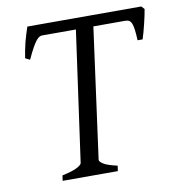

<svg xmlns="http://www.w3.org/2000/svg" viewBox="-72 -681 691 747"><g transform="rotate(-10 273.0 -307.5)"><path d="M334 0H116L119 -21Q161 -30 178.5 -39.5Q196 -49 197 -56L269 -571H136Q130 -571 124.5 -568Q119 -565 112 -556.5Q105 -548 95.5 -531Q86 -514 73 -486L55 -495Q57 -508 60 -524Q63 -540 67 -556Q71 -572 76 -587.5Q81 -603 85 -615H535L546 -603Q544 -591 541 -576.5Q538 -562 534 -546Q530 -530 526 -515Q522 -500 518 -488H498Q497 -512 495 -528Q493 -544 489.5 -553.5Q486 -563 480 -567Q474 -571 464 -571H338L268 -56Q268 -56 268 -55Q268 -49 282.5 -39.5Q297 -30 337 -21Z"/></g></svg>

Font: Oxford Ugaritic
Style: Regular
Weight: 400
Designer: Jacob Thomas
Foundry: Bengal Creative Media Limited
Version: Version 1.000